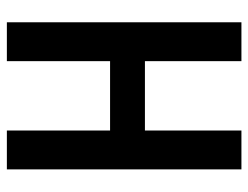

<svg xmlns="http://www.w3.org/2000/svg" viewBox="-104 -636 740 573"><g transform="rotate(90 266.5 -350.0)"><path d="M47 0V-700H163V-412H370V-700H486V0H370V-308H163V0Z"/></g></svg>

Font: Tektur SemiCondensed Medium
Style: Regular
Weight: 500
Width: 4
Designer: Adam Jagosz
Foundry: Adam Jagosz
Version: Version 1.005;gftools[0.9.30]